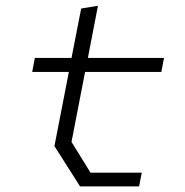

<svg xmlns="http://www.w3.org/2000/svg" viewBox="-20 -666 660 686"><path d="M266 0H477L486.5 -49H303.5L235.5 -159L284 -409H556.5L566 -459H294L330 -645.5L270 -635.5L235.5 -459H104.5L95 -409H226L174.5 -144Z"/></svg>

Font: Monaspace Krypton ExtraLight
Style: Italic
Weight: 200
Italic angle: -11°
Designer: Riley Cran & the Lettermatic Team
Foundry: Lettermatic
Version: Version 1.101 (Monaspace Krypton)